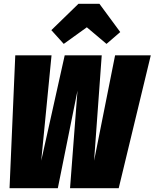

<svg xmlns="http://www.w3.org/2000/svg" viewBox="-20 -986 810 1006"><path d="M770 -696 602 0H347L386 -511L283 0H30L60 -696H250L196 -144L319 -696H513L473 -144L583 -696ZM314 -756 249 -828 391 -966H501L610 -818L538 -756L435 -843Z"/></svg>

Font: Fira Sans Extra Condensed Black
Style: Italic
Weight: 900
Width: 3
Italic angle: -8°
Designer: Carrois Corporate & Edenspiekermann AG
Foundry: Carrois Corporate GbR & Edenspiekermann AG
Version: Version 4.203